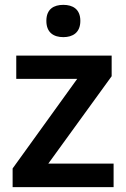

<svg xmlns="http://www.w3.org/2000/svg" viewBox="-20 -771 521 791"><path d="M241 -751C202 -751 171 -734 171 -685C171 -636 202 -618 241 -618C279 -618 311 -636 311 -685C311 -734 279 -751 241 -751ZM448 0V-97H179L440 -457V-542H47V-446H298L32 -77V0Z"/></svg>

Font: Noto Sans Bamum SemiBold
Style: Regular
Weight: 600
Designer: Monotype Design Team
Foundry: Monotype Imaging Inc.
Version: Version 2.002